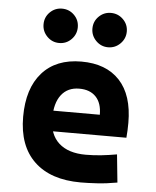

<svg xmlns="http://www.w3.org/2000/svg" viewBox="-54 -801 694 856"><g transform="rotate(5 293.0 -372.5)"><path d="M338.9 9.8Q204.4 9.8 131.3 -59.8Q58.1 -129.4 58.1 -259.8Q58.1 -386.7 120.3 -457Q182.5 -527.3 295.9 -527.3Q406.7 -527.3 467.3 -462.4Q527.8 -397.4 527.8 -273.4Q527.8 -238.3 524.8 -206.5H145V-298.3H397.9Q397.9 -350.5 371.3 -378.4Q344.7 -406.2 296.9 -406.2Q245.1 -406.2 216.6 -369.4Q188 -332.5 188 -264.6Q188 -191.5 230.3 -153.4Q272.6 -115.2 350.6 -115.2Q385.8 -115.2 420 -118.9Q454.1 -122.6 489.7 -128.9L502.4 -3.9Q452.8 4.9 411.7 7.3Q370.5 9.8 338.9 9.8ZM408 -601.1Q376.6 -601.1 354.1 -623.8Q331.5 -646.6 331.5 -678.2Q331.5 -710.4 354.1 -732.7Q376.6 -754.9 408 -754.9Q439.9 -754.9 462.6 -732.6Q485.4 -710.3 485.4 -678.2Q485.4 -646.6 462.6 -623.8Q439.9 -601.1 408 -601.1ZM189.3 -601.1Q157.7 -601.1 135.3 -623.8Q112.8 -646.6 112.8 -678.2Q112.8 -710.4 135.3 -732.7Q157.9 -754.9 189.2 -754.9Q221.2 -754.9 243.7 -732.6Q266.1 -710.3 266.1 -678.2Q266.1 -646.6 243.7 -623.8Q221.4 -601.1 189.3 -601.1Z"/></g></svg>

Font: Cascadia Code PL
Style: Regular
Weight: 400
Monospace: yes
Designer: Aaron Bell
Foundry: Saja Typeworks
Version: Version 2102.003